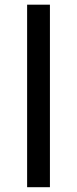

<svg xmlns="http://www.w3.org/2000/svg" viewBox="-20 -780 321 800"><path d="M93 -760.5H188V0H93Z"/></svg>

Font: 1883 Sans
Style: Regular
Weight: 400
Designer: 1883 Sans project is a fork of Public Sans.
Version: Version 1.009